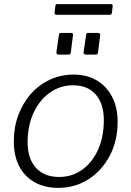

<svg xmlns="http://www.w3.org/2000/svg" viewBox="-20 -902 638 932"><path d="M263 10Q196 10 147 -18Q98 -46 72.5 -96.5Q47 -147 47 -214Q47 -285 69.5 -344.5Q92 -404 131.5 -448Q171 -492 224 -516Q277 -540 336 -540Q403 -540 451 -511Q499 -482 525 -430.5Q551 -379 551 -311Q551 -218 512.5 -145.5Q474 -73 409 -31.5Q344 10 263 10ZM267 -43Q329 -43 378 -77.5Q427 -112 455.5 -174Q484 -236 484 -319Q484 -398 445 -443Q406 -488 334 -488Q273 -488 223 -453Q173 -418 143.5 -355.5Q114 -293 114 -211Q114 -133 154 -88Q194 -43 267 -43ZM334 -729 324 -649Q323 -641 320.5 -639Q318 -637 308 -637H266Q258 -637 255.5 -640.5Q253 -644 254 -650L266 -732Q267 -739 268.5 -740.5Q270 -742 276 -742H325Q331 -742 333.5 -738.5Q336 -735 334 -729ZM466 -729 456 -649Q455 -641 452.5 -639Q450 -637 440 -637H398Q390 -637 387.5 -640.5Q385 -644 386 -650L398 -732Q399 -739 400.5 -740.5Q402 -742 408 -742H457Q462 -742 465 -738.5Q468 -735 466 -729ZM527 -872 523 -839Q522 -834 519.5 -832Q517 -830 510 -830H254Q249 -830 246.5 -833.5Q244 -837 245 -843L249 -875Q250 -879 251.5 -880.5Q253 -882 256 -882H520Q523 -882 525.5 -878.5Q528 -875 527 -872Z"/></svg>

Font: Libre Franklin Light
Style: Italic
Weight: 300
Italic angle: -8°
Designer: Pablo Impallari, Rodrigo Fuenzalida, Nhung Nguyen
Foundry: Impallari Type
Version: Version 3.000